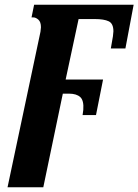

<svg xmlns="http://www.w3.org/2000/svg" viewBox="-20 -556 588 816"><path d="M152 -421Q154 -435 154 -440Q154 -463 143 -472.5Q132 -482 122 -482H114L125 -536H548L513 -350H451L460 -402Q462 -418 462 -423Q462 -456 442 -465.5Q422 -475 383 -475H314L259 -218H418L388 -67H331L334 -89Q337 -129 321 -143.5Q305 -158 273 -158H247L164 240H12Z"/></svg>

Font: Noto Serif CondExtraBold
Style: Italic
Weight: 800
Width: 3
Italic angle: -12°
Designer: Monotype Design Team
Foundry: Monotype Imaging Inc.
Version: Version 1.001